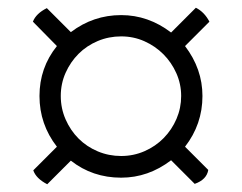

<svg xmlns="http://www.w3.org/2000/svg" viewBox="-20 -607 625 496"><path d="M503 -359Q503 -286 458 -228L518 -168Q514 -143 483 -132L422 -193Q363 -148 293 -148Q219 -148 163 -192L102 -131Q73 -146 66 -167L127 -228Q82 -286 82 -359Q82 -432 127 -488L65 -551Q73 -572 101 -586L163 -524Q221 -568 293 -568Q363 -568 422 -523L486 -587Q508 -576 521 -551L458 -488Q503 -429 503 -359ZM293 -513Q261 -513 232.5 -501Q204 -489 183 -468Q162 -447 149.5 -419Q137 -391 137 -359Q137 -327 149.5 -298.5Q162 -270 183 -249Q204 -228 232.5 -216Q261 -204 293 -204Q325 -204 353.5 -216.5Q382 -229 403 -250.5Q424 -272 436 -300Q448 -328 448 -359Q448 -390 435.5 -418Q423 -446 402 -467Q381 -488 353 -500.5Q325 -513 293 -513Z"/></svg>

Font: Adamina
Style: Regular
Weight: 400
Designer: Cyreal (www.cyreal.org)
Foundry: Alexei Vanyashin
Version: Version 1.013